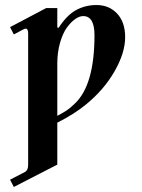

<svg xmlns="http://www.w3.org/2000/svg" viewBox="-20 -506 564 764"><path d="M208 -45V-253C208 -283 211.7 -310.7 219 -336C226.3 -361.3 235.3 -381.3 246 -396C256.7 -410.7 267.7 -422 279 -430C290.3 -438 301 -442 311 -442C341 -442 356 -416.7 356 -366C356 -234 330 -143.3 278 -94C264.7 -81.3 254 -72.3 246 -67C238 -61.7 225.3 -54.3 208 -45ZM20 209 35 238 208 149V-18C253.3 -40.7 291.7 -65 323 -91C370.3 -129.7 408 -173.5 436 -222.5C464 -271.5 478 -316.7 478 -358C478 -398 467.3 -429.3 446 -452C424.7 -474.7 397.3 -486 364 -486C334.7 -486 307.7 -479.3 283 -466C258.3 -452.7 235 -429 213 -395L208 -397V-474H164L20 -398L35 -369L71 -388C76.3 -390.7 80 -392 82 -392C88.7 -392 92 -386 92 -374V150C92 164 88 173.3 80 178Z"/></svg>

Font: Km Standard TT
Style: Bold
Weight: 700
Designer: Alexey Kryukov <alexios@thessalonica.org.ru>
Version: Version 2.0.2